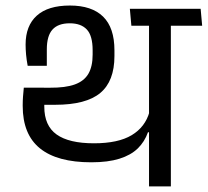

<svg xmlns="http://www.w3.org/2000/svg" viewBox="-20 -664 740 684"><path d="M588.7 -593.4H510.9V0H588.7ZM459.5 -572.4H700.2L694.8 -632.6H454.1ZM442.6 -632.6 448 -572.4H649.7L643.8 -632.6ZM78.6 -429.5H146.8V-488.2Q146.8 -536.4 167 -558.7Q187.1 -581 228.6 -581Q268.7 -581 289.4 -558.8Q310 -536.7 310 -485.1V-469.3Q310 -427.4 295 -401.4Q279.9 -375.3 246.6 -363.2Q213.3 -351.1 157.8 -351.5L64.8 -351.8L95.3 -290.7H176.7Q286.7 -290.7 337.2 -332.8Q387.7 -374.8 387.7 -464.6V-484.6Q387.7 -565.3 347.3 -604.8Q306.9 -644.3 229.1 -644.3Q151 -644.3 111.1 -608.3Q71.2 -572.4 71.2 -505.3Q71.2 -488.4 72.9 -469.3Q74.7 -450.2 78.6 -429.5ZM60.9 -290V-286.6Q60.9 -185.2 122.3 -135.5Q183.6 -85.8 305.2 -85.8Q364.9 -85.8 405.6 -98.6Q446.2 -111.3 470.8 -135.2Q495.3 -159.2 507.1 -192.7H517.1L512.6 -265.7Q497.6 -211.7 449.4 -182.6Q401.2 -153.5 314.8 -153.5Q225.7 -153.5 181.7 -184.9Q137.8 -216.2 137.8 -283.9V-332.9L64.8 -351.8Q63.1 -335.2 62 -320.1Q60.9 -305 60.9 -290Z"/></svg>

Font: Anek Devanagari Medium
Style: Regular
Weight: 500
Designer: Kailash Malviya (Devanagari) & Yesha Goshar (Latin)
Foundry: Ek Type
Version: Version 1.003